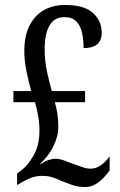

<svg xmlns="http://www.w3.org/2000/svg" viewBox="-20 -744 482 774"><path d="M324 10Q294 10 272 2Q250 -6 229 -14Q210 -23 192 -29Q174 -35 150 -35Q126 -35 105 -27Q84 -19 64 -7L49 2V-44L68 -59Q92 -77 115.5 -117.5Q139 -158 139 -217Q139 -247 134 -276Q129 -305 121 -332H34V-377H106Q96 -412 87 -455Q78 -498 78 -540Q78 -626 122 -675Q166 -724 243 -724Q319 -724 354.5 -692Q390 -660 390 -612Q390 -550 317 -550Q317 -582 311 -610.5Q305 -639 288.5 -657Q272 -675 240 -675Q199 -675 179.5 -641Q160 -607 160 -545Q160 -498 170 -452.5Q180 -407 189 -377H323V-332H201Q208 -308 211.5 -285Q215 -262 215 -233Q215 -194 195 -154Q175 -114 143 -85L144 -82Q161 -94 176 -99Q191 -104 203 -104Q220 -104 240 -96.5Q260 -89 276 -83Q292 -78 310.5 -71Q329 -64 346 -64Q367 -64 387.5 -78.5Q408 -93 422 -114V-57Q413 -44 398.5 -28.5Q384 -13 365.5 -1.5Q347 10 324 10Z"/></svg>

Font: Noto Serif Ethiopic ExtraCondensed
Style: Regular
Weight: 400
Width: 2
Designer: Monotype Design Team
Foundry: Monotype Imaging Inc.
Version: Version 2.102; ttfautohint (v1.8.4.7-5d5b)